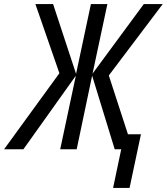

<svg xmlns="http://www.w3.org/2000/svg" viewBox="-82 -734 820 944"><path d="M474 190H555L611 -74H547L453 -363L718 -714H625L373 -372L446 -714H365L292 -371L179 -714H92L210 -374L-62 0H33L291 -362L214 0H295L371 -362L482 0H514Z"/></svg>

Font: Noto Sans Condensed
Style: Italic
Weight: 400
Width: 3
Italic angle: -12°
Designer: Monotype Design Team
Foundry: Monotype Imaging Inc.
Version: Version 2.013